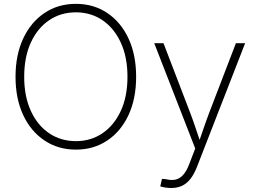

<svg xmlns="http://www.w3.org/2000/svg" viewBox="-20 -757 1309 984"><path d="M369.1 9.8Q277.8 9.8 207.8 -37.1Q137.7 -84 98.6 -168Q59.6 -252 59.6 -363.3Q59.6 -475.6 98.9 -559.6Q138.2 -643.6 208 -690.4Q277.8 -737.3 369.1 -737.3Q460 -737.3 529.8 -690.4Q599.6 -643.6 638.7 -559.6Q677.7 -475.6 677.7 -363.3Q677.7 -251.5 638.7 -167.5Q599.6 -83.5 529.8 -36.9Q460 9.8 369.1 9.8ZM369.1 -33.7Q445.8 -33.7 505.4 -74.2Q564.9 -114.7 599.1 -188.7Q633.3 -262.7 633.3 -363.3Q633.3 -464.4 599.1 -538.6Q564.9 -612.8 505.4 -653.3Q445.8 -693.8 369.1 -693.8Q292 -693.8 232.2 -653.6Q172.4 -613.3 138.2 -539.1Q104 -464.8 104 -363.3Q104 -263.2 137.9 -189Q171.9 -114.7 231.7 -74.2Q291.5 -33.7 369.1 -33.7ZM801.3 198.2 810.1 159.7 829.6 161.1Q857.9 168.5 880.1 163.3Q902.3 158.2 919.7 138.2Q937 118.2 950.7 82L980.5 3.9L770.5 -535.6H817.9L953.1 -183.1Q968.8 -142.1 982.4 -101.3Q996.1 -60.5 1009.8 -20H996.1Q1010.3 -60.5 1024.2 -101.3Q1038.1 -142.1 1053.7 -183.1L1189 -535.6H1236.3L989.7 97.7Q975.1 135.3 956.3 159.4Q937.5 183.6 913.1 195.1Q888.7 206.5 857.9 206.5Q841.8 206.5 828.1 204.3Q814.5 202.1 801.3 198.2Z"/></svg>

Font: Inter 20pt ExtraLight
Style: Regular
Weight: 250
Version: Version 4.001;git-66647c0bb